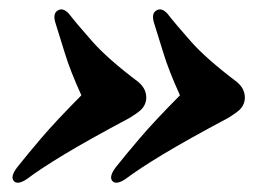

<svg xmlns="http://www.w3.org/2000/svg" viewBox="-20 -436 564 407"><path d="M498 -220.5Q495.5 -210.5 487.8 -203.2Q480 -196 464.5 -186.5Q374.5 -138.5 324.5 -108.2Q274.5 -78 246 -56.5Q226.5 -43.5 218.5 -52Q210 -61 225.5 -81.5Q246.5 -108 277 -143.8Q307.5 -179.5 361.5 -234Q338 -285.5 326.5 -323.2Q315 -361 306.5 -387.5Q300.5 -407 311 -413.5Q322 -421 335 -407Q352.5 -384.5 385 -347.8Q417.5 -311 482.5 -262Q494 -252 497.2 -241.2Q500.5 -230.5 498 -220.5ZM289 -220.5Q286.5 -210.5 278.8 -203.2Q271 -196 255.5 -186.5Q165.5 -138.5 115.5 -108.2Q65.5 -78 37 -56.5Q17.5 -43.5 9.5 -52Q1 -61 16.5 -81.5Q37.5 -108 68 -143.8Q98.5 -179.5 152.5 -234Q129 -285.5 117.5 -323.2Q106 -361 97.5 -387.5Q91.5 -407 102 -413.5Q113 -421 126 -407Q143.5 -384.5 176 -347.8Q208.5 -311 273.5 -262Q285 -252 288.2 -241.2Q291.5 -230.5 289 -220.5Z"/></svg>

Font: Fraunces 144pt Soft
Style: Bold Italic
Weight: 700
Italic angle: -16°
Version: Version 1.000;[b76b70a41]